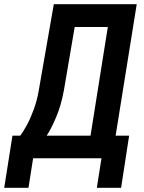

<svg xmlns="http://www.w3.org/2000/svg" viewBox="-63 -750 683 910"><path d="M-43 140 -4 -107H33Q47 -125 64.5 -157.5Q82 -190 97.5 -232.5Q113 -275 121 -323L192 -730H585L485 -107H549L511 140H396L418 0H94L72 140ZM158 -107H366L448 -622H291L240 -323Q227 -250 202 -192Q177 -134 158 -107Z"/></svg>

Font: JetBrains Mono NL
Style: Bold Italic
Weight: 700
Italic angle: -9°
Designer: Philipp Nurullin, Konstantin Bulenkov
Foundry: JetBrains
Version: Version 2.304; ttfautohint (v1.8.4.7-5d5b)